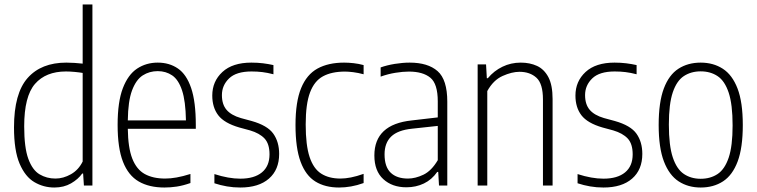

<svg xmlns="http://www.w3.org/2000/svg" viewBox="-20 -828 3378 857"><path d="M222.5 9Q174.5 9 133.5 -15Q92.5 -39 67.5 -97.5Q42.5 -156 42.5 -259.5Q42.5 -411 103.2 -479.8Q164 -548.5 276 -548.5Q293.5 -548.5 312.8 -547.2Q332 -546 349 -544V-808H392.5V0H354.5L351 -53.5H347Q329 -28 297 -9.5Q265 9 222.5 9ZM227.5 -31Q262.5 -31 296.5 -50.2Q330.5 -69.5 349 -107V-502.5Q334.5 -505 313.2 -507Q292 -509 274.5 -509Q184.5 -509 136.2 -453.5Q88 -398 88 -264Q88 -169 106.5 -118.8Q125 -68.5 156.8 -49.8Q188.5 -31 227.5 -31Z M714 9Q646 9 599.5 -17.8Q553 -44.5 529 -105.8Q505 -167 505 -270.5Q505 -373 528.2 -434Q551.5 -495 592 -521.8Q632.5 -548.5 684 -548.5Q736 -548.5 774.2 -522.2Q812.5 -496 833.2 -435Q854 -374 854 -270V-253H550.5Q551.5 -168.5 570.5 -120Q589.5 -71.5 626.2 -51.2Q663 -31 717 -31Q741 -31 768 -35.8Q795 -40.5 830 -51.5V-11Q797 0.5 769 4.8Q741 9 714 9ZM684 -510.5Q647 -510.5 617.2 -491.5Q587.5 -472.5 569.5 -424.8Q551.5 -377 550.5 -290.5H810Q808.5 -377 792.5 -424.8Q776.5 -472.5 748.5 -491.5Q720.5 -510.5 684 -510.5Z M1052.5 9Q1022 9 993 4Q964 -1 937 -10V-51Q1000.5 -30.5 1052.5 -30.5Q1115 -30.5 1149 -58.5Q1183 -86.5 1183 -139Q1183 -186 1160.8 -209.8Q1138.5 -233.5 1096 -246L1048 -259Q981 -278.5 954.2 -313.5Q927.5 -348.5 927.5 -401.5Q927.5 -465 972.8 -506.8Q1018 -548.5 1102 -548.5Q1130 -548.5 1154 -545.5Q1178 -542.5 1200.5 -537.5V-496.5Q1173.5 -503.5 1151 -506.2Q1128.5 -509 1102.5 -509Q1034.5 -509 1002.5 -478Q970.5 -447 970.5 -403.5Q970.5 -362 991.2 -337.8Q1012 -313.5 1055 -301L1103 -288Q1174 -268 1200 -231.2Q1226 -194.5 1226 -141Q1226 -70.5 1180.5 -30.8Q1135 9 1052.5 9Z M1493.5 9Q1431 9 1387.8 -17.8Q1344.5 -44.5 1321.8 -105.8Q1299 -167 1299 -270Q1299 -373.5 1324 -434.5Q1349 -495.5 1397.2 -522Q1445.5 -548.5 1516 -548.5Q1536 -548.5 1558.5 -546Q1581 -543.5 1603 -537.5V-496.5Q1579 -503 1556.8 -505.8Q1534.5 -508.5 1520 -508.5Q1460.5 -508.5 1421.8 -487.5Q1383 -466.5 1363.8 -415.2Q1344.5 -364 1344.5 -272.5Q1344.5 -179.5 1362 -127Q1379.5 -74.5 1414 -52.8Q1448.5 -31 1499.5 -31Q1521 -31 1546.5 -36Q1572 -41 1603 -52V-11Q1574 -0.5 1546.8 4.2Q1519.5 9 1493.5 9Z M1794 8Q1730.5 8 1690.8 -28.5Q1651 -65 1651 -134Q1651 -273 1818 -290.5L1934 -304V-375.5Q1934 -454 1900.8 -481.2Q1867.5 -508.5 1805 -508.5Q1778.5 -508.5 1745.5 -503.2Q1712.5 -498 1679 -486V-527Q1706.5 -537 1742 -542.8Q1777.5 -548.5 1808.5 -548.5Q1890 -548.5 1933.2 -510.5Q1976.5 -472.5 1976.5 -374V0H1939.5L1936 -60.5H1931.5Q1907.5 -26 1872 -9Q1836.5 8 1794 8ZM1696.5 -139Q1696.5 -83.5 1723.8 -57.2Q1751 -31 1801 -31Q1834 -31 1870 -48.2Q1906 -65.5 1934 -113V-266L1818.5 -253.5Q1755.5 -247 1726 -218.5Q1696.5 -190 1696.5 -139Z M2112 0V-540.5H2149.5L2153 -479H2157.5Q2185 -512 2222.8 -530.2Q2260.5 -548.5 2304.5 -548.5Q2345 -548.5 2377 -533.8Q2409 -519 2427.8 -483.5Q2446.5 -448 2446.5 -386V0H2403.5V-384Q2403.5 -454.5 2374.5 -481Q2345.5 -507.5 2298.5 -507.5Q2265 -507.5 2223.5 -489Q2182 -470.5 2155 -421.5V0Z M2673.5 9Q2643 9 2614 4Q2585 -1 2558 -10V-51Q2621.5 -30.5 2673.5 -30.5Q2736 -30.5 2770 -58.5Q2804 -86.5 2804 -139Q2804 -186 2781.8 -209.8Q2759.5 -233.5 2717 -246L2669 -259Q2602 -278.5 2575.2 -313.5Q2548.5 -348.5 2548.5 -401.5Q2548.5 -465 2593.8 -506.8Q2639 -548.5 2723 -548.5Q2751 -548.5 2775 -545.5Q2799 -542.5 2821.5 -537.5V-496.5Q2794.5 -503.5 2772 -506.2Q2749.5 -509 2723.5 -509Q2655.5 -509 2623.5 -478Q2591.5 -447 2591.5 -403.5Q2591.5 -362 2612.2 -337.8Q2633 -313.5 2676 -301L2724 -288Q2795 -268 2821 -231.2Q2847 -194.5 2847 -141Q2847 -70.5 2801.5 -30.8Q2756 9 2673.5 9Z M3107.5 9Q3051.5 9 3009.2 -18.5Q2967 -46 2943.5 -107.2Q2920 -168.5 2920 -270Q2920 -372 2943 -433Q2966 -494 3008.2 -521.2Q3050.5 -548.5 3107.5 -548.5Q3164 -548.5 3206.2 -521.2Q3248.5 -494 3272 -433Q3295.5 -372 3295.5 -270Q3295.5 -168.5 3272.5 -107.2Q3249.5 -46 3207.2 -18.5Q3165 9 3107.5 9ZM3107.5 -30Q3151 -30 3183 -51.2Q3215 -72.5 3232.5 -124.2Q3250 -176 3250 -268Q3250 -362 3232.5 -414.5Q3215 -467 3183 -488.2Q3151 -509.5 3107.5 -509.5Q3064.5 -509.5 3032.5 -488.5Q3000.5 -467.5 2983 -415.8Q2965.5 -364 2965.5 -272Q2965.5 -178 2983 -125.5Q3000.5 -73 3032.5 -51.5Q3064.5 -30 3107.5 -30Z"/></svg>

Font: Encode Sans Condensed ExtraLight
Style: Regular
Weight: 200
Width: 3
Designer: Multiple Designers
Foundry: Impallari Type
Version: Version 3.000; ttfautohint (v1.8.3) -l 8 -r 50 -G 200 -x 14 